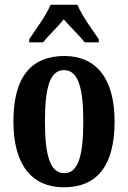

<svg xmlns="http://www.w3.org/2000/svg" viewBox="-20 -786 544 816"><path d="M104 -619V-606H163C185 -634 226 -672 251 -704C276 -674 322 -630 340 -606H400V-619C374 -657 327 -721 309 -766H195C177 -721 129 -657 104 -619ZM251 10C393 10 467 -82 467 -270C467 -457 385 -548 254 -548C111 -548 37 -457 37 -270C37 -82 118 10 251 10ZM253 -50C193 -50 171 -125 171 -270C171 -414 192 -488 252 -488C312 -488 334 -414 334 -270C334 -125 313 -50 253 -50Z"/></svg>

Font: Noto Serif Georgian ExtraCondensed Bold
Style: Regular
Weight: 700
Width: 2
Designer: Monotype Design Team, Akaki Razmadze
Foundry: Google LLC
Version: Version 2.003